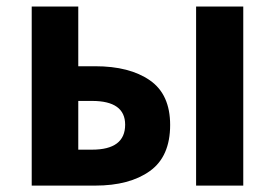

<svg xmlns="http://www.w3.org/2000/svg" viewBox="-20 -580 858 600"><path d="M79.1 0V-559.6H224.6V-373H277.3Q384.8 -373 448.2 -329.1Q511.7 -285.2 511.7 -189.5Q511.7 -90.8 448.2 -45.4Q384.8 0 277.3 0ZM224.6 -112.3H267.6Q371.1 -112.3 371.1 -190.4Q371.1 -264.6 267.6 -264.6H224.6ZM592.8 0V-559.6H740.2V0Z"/></svg>

Font: Nasu
Style: Bold
Weight: 700
Designer: Ryoko NISHIZUKA (kana &amp; ideographs); Paul D. Hunt (Latin, Greek &amp; Cyrillic); Wenlong ZHANG (bopomofo); Sandoll C
Version: Version 2014.1215